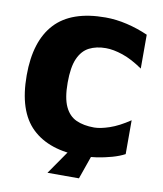

<svg xmlns="http://www.w3.org/2000/svg" viewBox="-89 -756 811 955"><g transform="rotate(10 316.5 -278.5)"><path d="M367 15Q204 15 117 -68.5Q30 -152 30 -333Q30 -506 112.5 -595Q195 -684 367 -684Q420 -684 475.5 -671Q531 -658 583 -635V-464Q528 -502 480.5 -518Q433 -534 395 -534Q347 -534 311.5 -516Q276 -498 256.5 -454.5Q237 -411 237 -332Q237 -255 257 -212Q277 -169 314.5 -152Q352 -135 405 -135Q436 -135 482 -150.5Q528 -166 583 -203V-32Q557 -18 520 -7.5Q483 3 443 9Q403 15 367 15ZM216 127 309 -7H422L375 127Z"/></g></svg>

Font: Maven Pro Black
Style: Regular
Weight: 900
Designer: Joe Prince
Foundry: Joe Prince
Version: Version 2.103